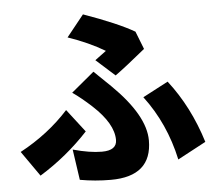

<svg xmlns="http://www.w3.org/2000/svg" viewBox="-57 -872 1114 986"><g transform="rotate(-5 500.0 -378.5)"><path d="M449 -568Q488 -596 507 -611Q425 -660 317 -697L406 -808Q581 -746 667 -696L703 -604Q598 -518 546 -481ZM293 -121Q379 -97 442 -97Q519 -97 519 -151Q519 -235 414 -332Q362 -380 316 -412L434 -510L519 -428Q687 -263 687 -134Q687 51 475 51Q394 51 316 37ZM829 -23Q788 -212 678 -357L809 -426Q918 -286 975 -101ZM368 -208Q258 -89 117 -2L26 -132Q173 -211 277 -326Z"/></g></svg>

Font: KaiGen Gothic KR Heavy
Style: Heavy
Weight: 900
Designer: Ryoko NISHIZUKA  (kana & ideographs); Paul D. Hunt (Latin, Greek & Cyrillic); Wenlong ZHANG  (bopomofo); Sandoll Communi
Foundry: Adobe Systems Incorporated
Version: Version 1.002 March 28, 2018